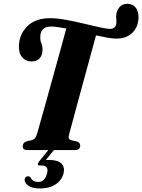

<svg xmlns="http://www.w3.org/2000/svg" viewBox="-20 -808 766 1034"><path d="M352 -84Q348 -68.5 350.8 -62.2Q353.5 -56 363.5 -53L395.5 -45.5Q412 -38 412 -24.5Q412 0 384 0H126Q102 0 102.5 -21Q102.5 -38.5 121.5 -46.5L153 -54Q164 -57.5 170 -65.8Q176 -74 181 -92.5Q186 -110 197.2 -149.5Q208.5 -189 223.2 -242.2Q238 -295.5 254.5 -354.8Q271 -414 286.8 -471.5Q302.5 -529 315.8 -576.8Q329 -624.5 337 -654.5Q313 -659 292.2 -662Q271.5 -665 255.5 -665Q198.5 -665 197 -611Q196 -590 202.8 -574.8Q209.5 -559.5 209 -538Q208.5 -511 193.5 -494Q178.5 -477 149 -477Q117.5 -477.5 98.8 -500.2Q80 -523 82 -563.5Q84 -624 127.5 -667Q171 -710 249.5 -710Q288 -710 335.5 -701.2Q383 -692.5 430.2 -681.2Q477.5 -670 515.8 -661.2Q554 -652.5 573 -652.5Q601 -652.5 606 -679Q608 -689 606.5 -700.8Q605 -712.5 606 -728Q609.5 -755 625 -771.2Q640.5 -787.5 667.5 -787.5Q693.5 -787.5 709.8 -768.2Q726 -749 726 -714.5Q724.5 -662 692.2 -631Q660 -600 607.5 -600Q587.5 -600 558.8 -605Q530 -610 497 -617.5Q488 -584.5 475 -536.5Q462 -488.5 446.8 -433.2Q431.5 -378 416.5 -322.5Q401.5 -267 388.2 -218Q375 -169 365.5 -133.8Q356 -98.5 352 -84ZM245 -5.5H275L226.5 54Q235 53.5 246.5 53.5Q292 53.5 311.2 73.2Q330.5 93 322 127Q312 163.5 279 185.2Q246 207 196 207Q155 207 133.8 192.5Q112.5 178 112.5 158.5Q115.5 142 129.5 141.5Q138 140 145 148.5Q156 172 185.5 172Q221.5 172 233.5 125.5Q244.5 83 202.5 83H192.5Q184 83 183.5 77.5Q183 72 189 63.5Z"/></svg>

Font: Fraunces 144pt Soft
Style: Bold Italic
Weight: 700
Italic angle: -16°
Version: Version 1.000;[b76b70a41]